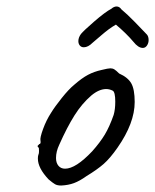

<svg xmlns="http://www.w3.org/2000/svg" viewBox="-20 -588 479 593"><path d="M130 -34Q97 -69 97 -98Q97 -105 98 -108Q101 -115 100.5 -122Q100 -129 100 -131Q96 -135 96 -136.5Q96 -138 98 -139.5Q100 -141 101 -143Q107 -143 105 -154Q103 -162 113 -189.5Q123 -217 138 -240Q149 -258 170.5 -285Q192 -312 209 -326Q233 -347 252 -357Q271 -367 294 -372Q314 -377 321 -377Q328 -377 333.5 -373.5Q339 -370 348 -361Q375 -349 385.5 -330.5Q396 -312 396 -273Q396 -208 343 -132Q320 -99 300 -81.5Q280 -64 247 -44Q226 -29 208.5 -22.5Q191 -16 169 -15Q157 -15 150 -19Q143 -23 130 -34ZM331 -233Q336 -250 336 -274Q336 -304 328 -308Q318 -313 308 -313Q286 -313 262 -293Q233 -268 210 -231.5Q187 -195 163 -141Q153 -120 153 -100Q153 -85 160.5 -76Q168 -67 181 -67Q214 -67 265 -121Q289 -148 303.5 -172Q318 -196 331 -233ZM239 -442Q231 -442 226.5 -447.5Q222 -453 222 -461Q222 -472 230 -483Q238 -493 271.5 -522Q305 -551 324 -561Q332 -568 340 -568Q349 -568 355 -559Q371 -546 397 -519.5Q423 -493 434 -481Q439 -475 439 -464Q439 -455 434 -447.5Q429 -440 421 -440Q407 -440 392 -459Q372 -483 338 -512Q317 -500 293.5 -479.5Q270 -459 266 -456Q252 -442 239 -442Z"/></svg>

Font: Caveat
Style: Regular
Weight: 400
Designer: Pablo Impallari
Foundry: Pablo Impallari
Version: Version 1.500; ttfautohint (v1.6)